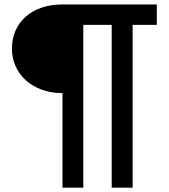

<svg xmlns="http://www.w3.org/2000/svg" viewBox="-20 -740 760 862"><path d="M684 -628.5H575.5V102.5H481.5V-628.5H354V102.5H260.5V-322Q208.5 -322 166.5 -337.8Q124.5 -353.5 95 -380.5Q65.5 -407.5 49.5 -443.8Q33.5 -480 33.5 -521Q33.5 -565.5 49.5 -602Q65.5 -638.5 95 -664.8Q124.5 -691 166.5 -705.5Q208.5 -720 260.5 -720H684Z"/></svg>

Font: Lato 2
Style: Regular
Weight: 600
Designer: Lukasz Dziedzic with Adam Twardoch and Botio Nikoltchev
Foundry: tyPoland Lukasz Dziedzic
Version: Version 2.015; 2015-08-06; http://www.latofonts.com/